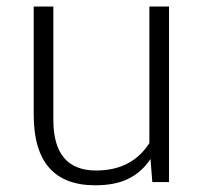

<svg xmlns="http://www.w3.org/2000/svg" viewBox="-20 -548 616 578"><path d="M429.7 -528.3V-117.2Q376.5 -34.7 269.5 -34.7Q140.6 -34.7 140.6 -187V-528.3H81.5V-202.6Q81.5 9.8 266.6 9.8Q327.1 9.8 366.2 -9.8Q405.8 -28.8 433.1 -69.3L438.5 0H488.8V-528.3Z"/></svg>

Font: My Font
Style: ExtraLight
Weight: 500
Designer: Vernon Adams
Foundry: newtypography
Version: Version 0.001